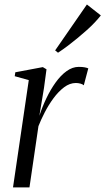

<svg xmlns="http://www.w3.org/2000/svg" viewBox="-20 -814 458 834"><path d="M36.5 0 105 -466 44 -483 46.5 -500 166 -522.5 182 -513 171 -431.5 151 -311Q163.5 -349.5 181.5 -387.2Q199.5 -425 221.8 -456Q244 -487 269.5 -505.2Q295 -523.5 322 -523.5Q338 -523.5 348 -521.5Q358 -519.5 363.5 -517L344 -443.5Q339.5 -448 329.5 -450.8Q319.5 -453.5 309.5 -453.5Q283 -453.5 258.2 -434.8Q233.5 -416 212 -386.8Q190.5 -357.5 174 -325.2Q157.5 -293 147 -266L108 0ZM219.5 -595 357.5 -794.5 418 -747Q407 -733 391.8 -716.8Q376.5 -700.5 357.5 -683.5Q338.5 -666.5 318 -649.5Q297.5 -632.5 275.8 -616Q254 -599.5 232 -585Z"/></svg>

Font: Merriweather 120pt Light
Style: Italic
Weight: 300
Italic angle: -7.8°
Version: Version 2.101